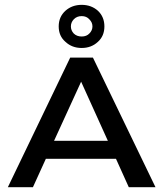

<svg xmlns="http://www.w3.org/2000/svg" viewBox="-20 -780 680 800"><path d="M275.4 -669.9C275.4 -681 279.3 -690.8 287.1 -699.2C295.6 -708.3 306.6 -712.9 320.3 -712.9C334 -712.9 344.7 -708.3 352.5 -699.2C361 -690.8 365.2 -681 365.2 -669.9C365.2 -658.9 361 -649.1 352.5 -640.6C344.7 -632.2 334 -627.9 320.3 -627.9C306.6 -627.9 295.6 -632.2 287.1 -640.6C279.3 -649.1 275.4 -658.9 275.4 -669.9ZM224.6 -669.9C224.6 -643.2 234 -621.7 252.9 -605.5C271.2 -588.5 293.6 -580.1 320.3 -580.1C347 -580.1 369.5 -588.5 387.7 -605.5C405.9 -621.7 415 -643.2 415 -669.9C415 -696.6 405.9 -718.4 387.7 -735.4C369.5 -751.6 347 -759.8 320.3 -759.8C293.6 -759.8 271.2 -751.6 252.9 -735.4C234 -718.4 224.6 -696.6 224.6 -669.9ZM364.3 -540H272.5C142.3 -269.9 55.7 -89.8 12.7 0H117.2C136.1 -41.5 154 -80.9 171 -118.2H463.3C485.6 -69 503.3 -29.6 516.6 0H627.9C497.7 -270.2 410.8 -450.2 367.2 -540ZM318 -439.6C361.2 -344 398.4 -261.9 429.4 -193.4H376H205.3C251.1 -293.7 288.6 -375.8 318 -439.6Z"/></svg>

Font: Helmet
Style: Regular
Weight: 400
Designer: Carl Enlund
Version: 1.0